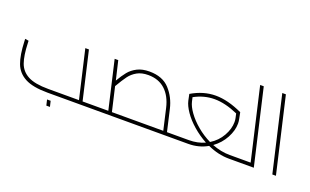

<svg xmlns="http://www.w3.org/2000/svg" viewBox="-90 -1184 2834 1753"><g transform="rotate(20 1327.0 -307.5)"><path d="M846 -11Q846 0 829 0H393Q249 0 173 -40.5Q97 -81 68 -158.5Q39 -236 34 -368L33 -392L68 -386Q69 -378 69 -365Q73 -244 97.5 -175Q122 -106 189 -70Q256 -34 388 -34H686L578 -500H613L721 -34H821Q846 -34 846 -11ZM410 60H445L458 115H423Z M1666 -11Q1666 0 1649 0H829Q815 0 810 -5.5Q805 -11 805 -22Q805 -34 821 -34H971L863 -500H898L941 -317Q975 -375 1005.5 -412.5Q1036 -450 1084.5 -475Q1133 -500 1203 -500Q1331 -500 1400 -424Q1469 -348 1493 -243L1541 -34H1641Q1666 -34 1666 -11ZM1006 -34H1505L1458 -239Q1433 -348 1368.5 -407Q1304 -466 1204 -466Q1139 -466 1095 -441Q1051 -416 1022.5 -377.5Q994 -339 952 -267Z M2279 -11Q2279 0 2262 0H2155Q2050 0 1946 -48Q1863 0 1759 0H1649Q1635 0 1630 -5.5Q1625 -11 1625 -22Q1625 -34 1641 -34H1754Q1838 -34 1908 -66Q1836 -105 1774.5 -158.5Q1713 -212 1674.5 -268.5Q1636 -325 1626 -370L1613 -432Q1728 -500 1847 -500Q1965 -500 2107 -434L2119 -374Q2124 -351 2124 -329Q2124 -262 2085.5 -190Q2047 -118 1978 -68Q2065 -34 2150 -34H2254Q2279 -34 2279 -11ZM1941 -84Q2011 -127 2050 -196Q2089 -265 2089 -331Q2089 -353 2085 -370L2076 -411Q1951 -466 1848 -466Q1746 -466 1651 -414L1660 -374Q1670 -330 1709 -275.5Q1748 -221 1808.5 -170Q1869 -119 1941 -84Z M2397 0H2262Q2248 0 2243 -5.5Q2238 -11 2238 -22Q2238 -34 2254 -34H2354L2193 -730H2228Z M2408 -730H2443L2612 0H2577Z"/></g></svg>

Font: Cairo ExtraLight
Style: Italic
Weight: 275
Italic angle: -13°
Designer: Mohamed Gaber, Accademia di Belle Arti di Urbino and others
Foundry: Kief Type Foundry, Accademia di Belle Arti di Urbino and others
Version: Version 3.011